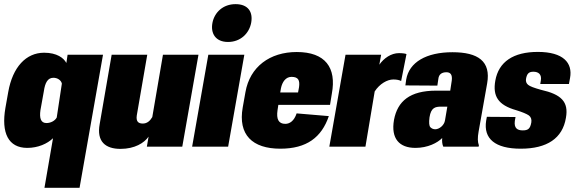

<svg xmlns="http://www.w3.org/2000/svg" viewBox="-41 -712 2821 932"><path d="M174.8 199.7H345.2L459 -446.3H287.1L281.2 -406.7H280.8C268.6 -430.2 235.4 -456.1 173.3 -456.1C85.4 -456.1 20.5 -386.7 -1 -265.6L-14.6 -189C-36.1 -65.9 0 5.9 91.3 5.9C143.6 5.9 188.5 -14.2 216.3 -41ZM184.6 -114.7C156.7 -114.7 149.9 -138.7 155.3 -177.2L171.9 -269.5C177.7 -310.1 190.4 -334.5 218.3 -334.5C238.3 -334.5 255.9 -322.3 259.3 -306.2L234.4 -141.6C226.1 -126 205.6 -114.7 184.6 -114.7Z M543.9 10.7C612.8 10.7 659.2 -18.1 680.2 -48.8L671.9 0H843.8L922.4 -446.3H750L698.2 -143.6C687 -124.5 672.4 -112.3 652.3 -112.3C630.4 -112.3 618.7 -122.1 623 -151.9L673.8 -446.3H501L442.9 -109.9C427.2 -25.4 470.2 10.7 543.9 10.7Z M891.6 0H1066.4L1145 -446.3H970.2ZM1065.9 -508.3C1127 -508.3 1168.5 -550.3 1178.2 -601.1C1188 -653.8 1163.6 -691.9 1102.5 -691.9C1041.5 -691.9 1000 -651.9 990.2 -601.1C980.5 -550.3 1004.9 -508.3 1065.9 -508.3Z M1319.8 9.8C1447.3 9.8 1520 -44.9 1555.2 -148.4L1398.9 -161.6C1386.7 -125 1365.7 -110.8 1343.8 -110.8C1311 -110.8 1299.8 -133.8 1306.2 -177.2L1310.1 -203.1H1561L1569.8 -257.3C1593.3 -383.8 1538.1 -459.5 1399.4 -459.5C1268.6 -459.5 1171.9 -387.7 1150.4 -264.6L1137.2 -190.4C1113.8 -58.1 1183.6 9.8 1319.8 9.8ZM1319.3 -263.2 1322.8 -283.7C1329.1 -314.5 1346.2 -338.9 1374 -338.9C1407.7 -338.9 1415 -321.8 1410.6 -289.1L1405.8 -263.2Z M1557.6 0H1732.9L1777.8 -268.1C1801.8 -305.2 1838.9 -326.2 1868.2 -326.2C1885.3 -326.2 1897.9 -323.2 1906.2 -318.8L1932.1 -449.2C1930.2 -450.7 1925.8 -451.7 1919.4 -452.6C1912.6 -453.6 1904.8 -454.1 1895.5 -454.1C1857.9 -454.1 1822.3 -429.7 1800.3 -397.9L1809.1 -446.3H1636.2Z M1975.6 5.9C2035.6 5.9 2082.5 -18.6 2105.5 -42C2104 -26.9 2105.5 -11.2 2110.8 0H2282.2L2283.7 -6.3C2277.3 -22.5 2276.9 -43.9 2282.2 -73.2L2323.7 -307.1C2342.8 -414.6 2279.8 -458.5 2155.3 -458.5C2028.8 -458.5 1944.8 -410.2 1930.7 -325.7L1926.8 -297.4L2082 -296.4L2086.9 -329.6C2089.4 -351.6 2104 -361.3 2126 -361.3C2147 -361.3 2155.3 -348.1 2151.9 -320.8L2144.5 -272H2076.7C1948.2 -272 1888.7 -220.7 1871.6 -130.4C1855.5 -38.6 1897.9 5.9 1975.6 5.9ZM2071.8 -84.5C2062.5 -84.5 2054.7 -87.9 2048.3 -94.2C2042 -100.6 2040.5 -116.7 2043.9 -142.6C2051.3 -189.9 2071.8 -194.3 2100.6 -194.3H2130.4L2119.1 -127.9C2115.7 -104 2091.3 -84.5 2071.8 -84.5Z M2486.8 9.8C2614.3 9.8 2689.9 -40.5 2706.1 -140.1C2720.2 -218.3 2683.1 -253.9 2585.4 -275.9C2551.8 -285.2 2530.8 -293 2522.5 -300.3C2514.2 -307.1 2510.7 -316.4 2512.2 -328.1C2516.6 -355.5 2526.9 -363.8 2548.3 -363.8C2573.7 -363.8 2588.9 -350.1 2584.5 -322.3L2581.5 -304.2H2720.7L2726.1 -333.5C2739.7 -407.2 2692.9 -460 2569.8 -460C2450.7 -460 2379.4 -412.1 2363.3 -320.3C2350.1 -245.6 2376.5 -202.1 2464.4 -177.2C2494.6 -168 2515.1 -159.2 2525.9 -151.9C2536.1 -144.5 2540.5 -132.8 2538.1 -117.7C2532.7 -86.9 2522 -79.1 2496.6 -79.1C2471.2 -79.1 2453.6 -88.9 2458 -124.5L2461.4 -144L2322.3 -145L2318.8 -126C2305.2 -38.6 2362.3 9.8 2486.8 9.8Z"/></svg>

Font: Roboto Flex Super Cond Black
Style: Italic
Weight: 900
Width: 3
Italic angle: -10°
Designer: Berlow after Robertson
Foundry: Google
Version: Version 3.200;Glyphs 3.3 (3311)